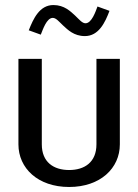

<svg xmlns="http://www.w3.org/2000/svg" viewBox="-20 -737 557 773"><path d="M95.8 -615 144.2 -597.5C152.5 -617.5 167.5 -665 192.5 -665C205.8 -665 217.5 -650 234.2 -634.2C252.5 -617.5 277.5 -591.7 321.7 -591.7C377.5 -591.7 403.3 -646.7 420.8 -693.3L372.5 -710.8C365 -690.8 349.2 -643.3 324.2 -643.3C310.8 -643.3 299.2 -658.3 282.5 -674.2C264.2 -690.8 239.2 -716.7 195 -716.7C139.2 -716.7 114.2 -661.7 95.8 -615ZM54.2 -155.8C54.2 -60 132.5 15.8 258.3 15.8C384.2 15.8 462.5 -60 462.5 -155.8V-500H368.3V-155.8C368.3 -84.2 320.8 -52.5 258.3 -52.5C195.8 -52.5 148.3 -84.2 148.3 -155.8V-500H54.2Z"/></svg>

Font: Boon Medium
Style: Regular
Weight: 500
Designer: Sungsit Sawaiwan
Foundry: FontUni
Version: Version 2.0